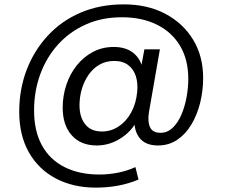

<svg xmlns="http://www.w3.org/2000/svg" viewBox="-20 -660 1030 879"><path d="M419 199Q315 199 235.5 157Q156 115 112 37Q68 -41 68 -148Q68 -251 102 -340Q136 -429 199 -497Q262 -565 350 -602.5Q438 -640 547 -640Q655 -640 736.5 -597Q818 -554 864 -478.5Q910 -403 910 -303Q910 -245 896.5 -190Q883 -135 856.5 -90.5Q830 -46 791.5 -20Q753 6 703 6Q644 6 617 -31Q590 -68 597 -126L599 -160L617 -129Q593 -68 539 -31Q485 6 423 6Q350 6 308.5 -40.5Q267 -87 267 -167Q267 -221 283.5 -271Q300 -321 331 -360Q362 -399 405 -422Q448 -445 501 -445Q561 -445 596.5 -412.5Q632 -380 638 -317L617 -304L641 -434H712L662 -147Q655 -105 666.5 -78.5Q678 -52 715 -52Q746 -52 770 -74.5Q794 -97 810 -134Q826 -171 834 -214.5Q842 -258 842 -299Q842 -387 804.5 -450Q767 -513 698.5 -547Q630 -581 538 -581Q447 -581 373 -548Q299 -515 246 -456.5Q193 -398 164.5 -320.5Q136 -243 136 -155Q136 -60 172 5.5Q208 71 275.5 105Q343 139 435 139Q478 139 520.5 130.5Q563 122 600 105L614 162Q569 181 520 190Q471 199 419 199ZM447 -58Q488 -58 523 -81Q558 -104 580.5 -145Q603 -186 608 -239Q612 -279 602 -311Q592 -343 567 -362Q542 -381 503 -381Q465 -381 435.5 -364Q406 -347 385.5 -317.5Q365 -288 354.5 -252Q344 -216 344 -178Q344 -124 370 -91Q396 -58 447 -58Z"/></svg>

Font: DM Sans 12pt
Style: Italic
Weight: 400
Italic angle: -10°
Version: Version 4.004;gftools[0.9.30]